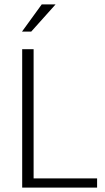

<svg xmlns="http://www.w3.org/2000/svg" viewBox="-20 -854 477 874"><path d="M81 -630H133V-42H422V0H81ZM122 -710H80L170 -834H233Z"/></svg>

Font: Mukta ExtraLight
Style: Regular
Weight: 275
Designer: Girish Dalvi and Yashodeep Gholap
Foundry: Ek Type
Version: Version 2.538;PS 1.002;hotconv 16.6.51;makeotf.lib2.5.65220;